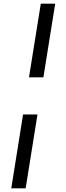

<svg xmlns="http://www.w3.org/2000/svg" viewBox="-20 -810 355 1040"><path d="M215 -391H137L201 -790H279ZM105 -190H183L119 210H41Z"/></svg>

Font: Georama ExtraExtended
Style: Italic
Weight: 400
Width: 8
Italic angle: -9°
Designer: Jean-Baptiste Levee
Foundry: Production Type
Version: Version 1.000